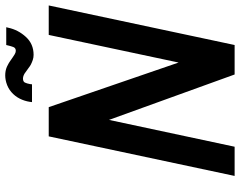

<svg xmlns="http://www.w3.org/2000/svg" viewBox="-110 -794 904 723"><g transform="rotate(-90 341.5 -432.0)"><path d="M534 -860 532 -852Q530 -843 526.5 -833.5Q523 -824 512 -824Q506 -824 498.5 -828.5Q491 -833 487 -836Q478 -842 472.5 -846Q467 -850 459 -854Q445 -862 428 -863.5Q411 -865 393 -860Q372 -854 356.5 -840.5Q341 -827 332 -809Q323 -791 320 -771L319 -763H386L387 -771Q389 -782 392.5 -789.5Q396 -797 408 -797Q413 -797 419.5 -794.5Q426 -792 432 -787Q437 -784 446 -777Q455 -770 461 -767Q469 -763 478 -760Q487 -757 497 -757Q538 -757 564.5 -786Q591 -815 599 -852L601 -860ZM683 -700H572L468 -211L300 -700H190L41 0H151L252 -473L423 0H534Z"/></g></svg>

Font: Advent Pro
Style: Bold Italic
Weight: 700
Italic angle: -12°
Designer: VivaRado, Andreas Kalpakidis
Foundry: VivaRado, Andreas Kalpakidis
Version: Version 3.000